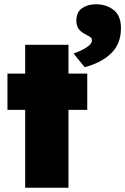

<svg xmlns="http://www.w3.org/2000/svg" viewBox="-20 -880 587 900"><path d="M98 0V-365H15V-535H98V-670H301V-535H389V-365H301V0ZM377 -565 325 -629Q339 -634 359 -643Q379 -652 395 -664.5Q411 -677 411 -691Q411 -701 403.5 -706Q396 -711 383 -718Q360 -729 349 -744Q338 -759 338 -783Q338 -823 364.5 -841.5Q391 -860 430 -860Q479 -860 513 -833Q547 -806 547 -748Q547 -675 501.5 -630.5Q456 -586 377 -565Z"/></svg>

Font: Lexend Black
Style: Regular
Weight: 900
Designer: Bonnie Shaver-Troup, Thomas Jockin
Foundry: Lexend
Version: Version 1.007; ttfautohint (v1.8.3)